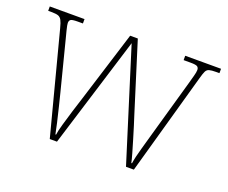

<svg xmlns="http://www.w3.org/2000/svg" viewBox="-93 -681 979 826"><g transform="rotate(20 396.0 -268.0)"><path d="M80 -463Q74 -487 68 -498Q62 -509 52 -512.5Q42 -516 21 -516H6V-536H165V-516H141Q115 -516 109 -511Q103 -506 103 -496Q103 -488 109 -464Q115 -440 119 -425L176 -202Q182 -178 190.5 -143.5Q199 -109 206.5 -76.5Q214 -44 217 -27H220Q222 -44 231.5 -77Q241 -110 252 -146Q263 -182 271 -206L374 -536H409L507 -223Q513 -205 521.5 -177.5Q530 -150 539 -120Q548 -90 555.5 -64Q563 -38 566 -23H569Q573 -51 586.5 -98Q600 -145 617 -206L680 -428Q686 -450 691 -468Q696 -486 696 -496Q696 -506 689.5 -511Q683 -516 658 -516H626V-536H790V-516H775Q754 -516 743.5 -513Q733 -510 728 -499.5Q723 -489 717 -467L586 0H550L391 -508L234 0H201Z"/></g></svg>

Font: Noto Serif Georgian SemiCondensed Thin
Style: Regular
Weight: 100
Width: 4
Designer: Monotype Design Team, Akaki Razmadze
Foundry: Google LLC
Version: Version 2.003; ttfautohint (v1.8.4.7-5d5b)